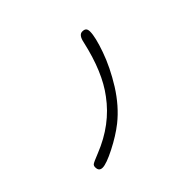

<svg xmlns="http://www.w3.org/2000/svg" viewBox="-145 -987 1290 1290"><g transform="rotate(-45 500.0 -342.0)"><path d="M778.3 -675.8Q778.3 -696.3 769.5 -705.1Q760.7 -713.9 741.2 -713.9Q708 -713.9 696.3 -654.3Q696.3 -654.3 696.3 -654.3Q644.5 -423.8 544.9 -293Q431.6 -138.7 237.3 -61.5Q172.9 -36.1 165 -28.3Q157.2 -20.5 157.2 -7.8Q157.2 12.7 166 21.5Q174.8 30.3 191.4 30.3Q227.5 30.3 315.9 -14.6Q404.3 -59.6 468.8 -110.4Q561.5 -184.6 632.8 -297.9Q703.1 -411.1 740.7 -518.1Q778.3 -625 778.3 -675.8Z"/></g></svg>

Font: FakePearl
Style: ExtraLight
Weight: 300
Version: Version 1.2